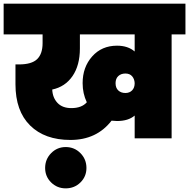

<svg xmlns="http://www.w3.org/2000/svg" viewBox="-31 -760 1039 1055"><path d="M612 -95Q600 -95 582 -97Q500 9 356 9Q215 9 134.5 -70.5Q54 -150 54 -297V-406H73Q143 -406 173 -435Q203 -464 203 -523V-571H-11V-740H988V-571H912V0H709V-125Q674 -95 612 -95ZM330 275Q283 275 250 242.5Q217 210 217 163Q217 115 250 81.5Q283 48 330 48Q378 48 411 81.5Q444 115 444 163Q444 210 411 242.5Q378 275 330 275ZM658 -249Q681 -249 695 -263.5Q709 -278 709 -303Q708 -326 695 -341Q682 -356 658 -356Q634 -356 619 -342Q604 -328 604 -303Q604 -277 619 -263Q634 -249 658 -249ZM361 -166Q418 -166 446 -198Q423 -246 423 -303Q423 -391 475.5 -450Q528 -509 612 -509Q672 -509 709 -477V-571H408V-494Q408 -401 367.5 -342Q327 -283 256 -268Q258 -223 285 -194.5Q312 -166 361 -166Z"/></svg>

Font: Poppins Black
Style: Regular
Weight: 900
Designer: Ninad Kale (Devanagari), Jonny Pinhorn (Latin)
Foundry: Indian Type Foundry
Version: Version 3.200;PS 1.000;hotconv 16.6.54;makeotf.lib2.5.65590